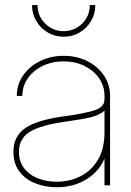

<svg xmlns="http://www.w3.org/2000/svg" viewBox="-20 -749 530 776"><path d="M209 7.8Q164.1 7.8 124 -7.6Q84 -22.9 59.1 -54.9Q34.2 -86.9 34.2 -135.7Q34.2 -198.7 82.8 -231.9Q131.3 -265.1 248 -280.3Q317.4 -289.6 359.9 -302.5Q402.3 -315.4 402.3 -347.7V-361.3Q402.3 -401.4 380.4 -432.9Q358.4 -464.4 321 -482.7Q283.7 -501 237.3 -501Q190.9 -501 152.8 -482.7Q114.7 -464.4 92.5 -432.6Q70.3 -400.9 70.3 -361.3H47.9Q47.9 -407.2 73.2 -443.8Q98.6 -480.5 141.6 -502Q184.6 -523.4 237.3 -523.4Q290 -523.4 332.5 -502.2Q375 -481 399.9 -444.3Q424.8 -407.7 424.8 -361.3V0H402.3V-106.4H401.4Q379.4 -54.7 327.9 -23.4Q276.4 7.8 209 7.8ZM209 -14.6Q261.7 -14.6 305.7 -36.9Q349.6 -59.1 376 -103.5Q402.3 -147.9 402.3 -213.9V-301.8Q380.9 -283.2 346.2 -274.9Q311.5 -266.6 248 -257.8Q143.1 -243.2 99.9 -215.8Q56.6 -188.5 56.6 -135.7Q56.6 -96.2 77.4 -69.1Q98.1 -42 132.8 -28.3Q167.5 -14.6 209 -14.6ZM237.3 -600.6Q201.7 -600.6 172.6 -617.9Q143.6 -635.3 126.5 -664.3Q109.4 -693.4 109.4 -728.5H131.8Q131.8 -684.1 162.8 -653.6Q193.8 -623 237.3 -623Q280.8 -623 311.8 -653.6Q342.8 -684.1 342.8 -728.5H365.2Q365.2 -693.4 348.1 -664.3Q331.1 -635.3 302.2 -617.9Q273.4 -600.6 237.3 -600.6Z"/></svg>

Font: Inter Display Thin
Style: Regular
Weight: 100
Designer: Rasmus Andersson
Foundry: rsms
Version: Version 4.000;git-a52131595